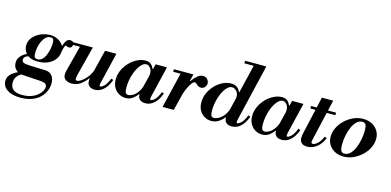

<svg xmlns="http://www.w3.org/2000/svg" viewBox="-149 -1316 4472 2196"><g transform="rotate(15 2087.0 -217.5)"><path d="M158 319Q56 319 -1.5 280Q-59 241 -59 176Q-59 131 -26 98Q7 65 59.5 42.5Q112 20 171 5L202 16Q134 37 95.5 61Q57 85 42 112.5Q27 140 27 174Q27 229 62 256.5Q97 284 169 284Q228 284 272.5 268Q317 252 346.5 227.5Q376 203 391 176Q406 149 406 126Q406 100 387 88.5Q368 77 333 75L103 60Q84 59 60 46.5Q36 34 18.5 9.5Q1 -15 1 -53Q1 -91 18.5 -117.5Q36 -144 60.5 -161Q85 -178 108 -186.5Q131 -195 142 -197L140 -166Q71 -153 71 -108Q71 -88 89.5 -77Q108 -66 169 -64L349 -58Q402 -57 430.5 -22.5Q459 12 459 70Q459 114 441 158Q423 202 386.5 238.5Q350 275 293 297Q236 319 158 319ZM243 -131Q180 -131 141 -152Q102 -173 84 -206.5Q66 -240 66 -275Q66 -330 101 -372Q136 -414 190.5 -438Q245 -462 305 -462Q348 -462 387 -444Q426 -426 451 -394.5Q476 -363 476 -323Q476 -264 444 -220.5Q412 -177 359.5 -154Q307 -131 243 -131ZM231 -156Q264 -156 287.5 -179Q311 -202 325.5 -238Q340 -274 347 -312.5Q354 -351 354 -382Q354 -408 347 -422.5Q340 -437 314 -437Q282 -437 258.5 -416Q235 -395 219 -361.5Q203 -328 195.5 -290.5Q188 -253 188 -220Q188 -187 197 -171.5Q206 -156 231 -156ZM471 -287 457 -374H463Q478 -418 494.5 -441Q511 -464 539 -464Q562 -464 573 -452Q584 -440 584 -423Q584 -410 574.5 -395Q565 -380 542 -380Q532 -380 525.5 -383Q519 -386 514.5 -388.5Q510 -391 506 -391Q498 -391 490 -369Q482 -347 471 -287Z M681 11Q641 11 610 -8Q579 -27 579 -69Q579 -88 585 -113L672 -450H809L718 -95Q717 -88 715 -76.5Q713 -65 713 -57Q713 -47 718 -41Q723 -35 732 -35Q746 -35 769 -48Q792 -61 817.5 -85.5Q843 -110 865 -144Q887 -178 899 -220L868 -98H861Q831 -57 786 -23Q741 11 681 11ZM570 -420V-450H744V-420ZM951 11Q925 11 905.5 2Q886 -7 875 -25Q864 -43 864 -70Q864 -82 867 -97.5Q870 -113 880 -153L954 -450H1088L1001 -87Q998 -74 997 -65.5Q996 -57 996 -54Q996 -41 1008 -41Q1023 -41 1050.5 -66.5Q1078 -92 1106 -161L1131 -152Q1118 -111 1093 -73.5Q1068 -36 1032.5 -12.5Q997 11 951 11Z M1319 11Q1277 11 1239.5 -10Q1202 -31 1179 -70.5Q1156 -110 1156 -166Q1156 -224 1180.5 -277Q1205 -330 1245 -371.5Q1285 -413 1334 -437.5Q1383 -462 1432 -462Q1469 -462 1492.5 -444.5Q1516 -427 1532 -390H1539L1516 -299Q1517 -309 1518 -317.5Q1519 -326 1519 -333Q1519 -372 1498 -397.5Q1477 -423 1453 -423Q1428 -423 1405.5 -404.5Q1383 -386 1363.5 -354.5Q1344 -323 1329 -282.5Q1314 -242 1306 -197Q1298 -152 1298 -107Q1298 -63 1308 -46.5Q1318 -30 1340 -30Q1363 -30 1393 -47Q1423 -64 1451 -103Q1479 -142 1495 -208L1463 -70H1456Q1438 -42 1403 -15.5Q1368 11 1319 11ZM1550 11Q1524 11 1504.5 2Q1485 -7 1474 -25Q1463 -43 1463 -70Q1463 -82 1466 -97.5Q1469 -113 1479 -153L1553 -450H1687L1600 -87Q1597 -74 1596 -65.5Q1595 -57 1595 -54Q1595 -41 1607 -41Q1622 -41 1649.5 -66.5Q1677 -92 1705 -161L1730 -152Q1717 -111 1692 -73.5Q1667 -36 1631.5 -12.5Q1596 11 1550 11Z M1755 0 1863 -450H2000L1888 0ZM1769 -420V-450H1988V-420ZM1930 -174 1977 -367H1985Q2022 -416 2050.5 -439Q2079 -462 2112 -462Q2138 -462 2153.5 -450.5Q2169 -439 2176.5 -422.5Q2184 -406 2184 -392Q2184 -370 2167 -348Q2150 -326 2120 -326Q2099 -326 2085 -336.5Q2071 -347 2060.5 -357Q2050 -367 2039 -367Q2025 -367 2009 -347Q1993 -327 1977 -296.5Q1961 -266 1948.5 -233Q1936 -200 1930 -174Z M2574 11Q2535 11 2511 -9Q2487 -29 2487 -70Q2487 -82 2490 -97.5Q2493 -113 2503 -153L2648 -754H2782L2624 -87Q2621 -74 2620 -65.5Q2619 -57 2619 -54Q2619 -41 2631 -41Q2646 -41 2673.5 -66.5Q2701 -92 2729 -161L2754 -152Q2741 -111 2716 -73.5Q2691 -36 2655.5 -12.5Q2620 11 2574 11ZM2333 11Q2291 11 2253.5 -10Q2216 -31 2193 -70.5Q2170 -110 2170 -168Q2170 -227 2194.5 -279.5Q2219 -332 2259 -373.5Q2299 -415 2348 -438.5Q2397 -462 2446 -462Q2486 -462 2512.5 -444.5Q2539 -427 2556 -389H2563L2540 -298Q2541 -309 2542 -317Q2543 -325 2543 -334Q2543 -372 2519 -397.5Q2495 -423 2466 -423Q2442 -423 2419 -404Q2396 -385 2376.5 -353Q2357 -321 2342.5 -280Q2328 -239 2320 -194.5Q2312 -150 2312 -107Q2312 -63 2322 -46.5Q2332 -30 2354 -30Q2378 -30 2410 -47Q2442 -64 2472 -103Q2502 -142 2519 -208L2487 -70H2480Q2461 -42 2423 -15.5Q2385 11 2333 11ZM2530 -724V-754H2725V-724Z M2935 11Q2893 11 2855.5 -10Q2818 -31 2795 -70.5Q2772 -110 2772 -166Q2772 -224 2796.5 -277Q2821 -330 2861 -371.5Q2901 -413 2950 -437.5Q2999 -462 3048 -462Q3085 -462 3108.5 -444.5Q3132 -427 3148 -390H3155L3132 -299Q3133 -309 3134 -317.5Q3135 -326 3135 -333Q3135 -372 3114 -397.5Q3093 -423 3069 -423Q3044 -423 3021.5 -404.5Q2999 -386 2979.5 -354.5Q2960 -323 2945 -282.5Q2930 -242 2922 -197Q2914 -152 2914 -107Q2914 -63 2924 -46.5Q2934 -30 2956 -30Q2979 -30 3009 -47Q3039 -64 3067 -103Q3095 -142 3111 -208L3079 -70H3072Q3054 -42 3019 -15.5Q2984 11 2935 11ZM3166 11Q3140 11 3120.5 2Q3101 -7 3090 -25Q3079 -43 3079 -70Q3079 -82 3082 -97.5Q3085 -113 3095 -153L3169 -450H3303L3216 -87Q3213 -74 3212 -65.5Q3211 -57 3211 -54Q3211 -41 3223 -41Q3238 -41 3265.5 -66.5Q3293 -92 3321 -161L3346 -152Q3333 -111 3308 -73.5Q3283 -36 3247.5 -12.5Q3212 11 3166 11Z M3469 11Q3420 11 3399.5 -12.5Q3379 -36 3379 -66Q3379 -80 3382 -99.5Q3385 -119 3388 -132L3488 -574H3622L3510 -87Q3507 -74 3506 -66Q3505 -58 3505 -55Q3505 -36 3525 -36Q3544 -36 3574.5 -61Q3605 -86 3636 -151L3661 -142Q3642 -91 3611 -57Q3580 -23 3543.5 -6Q3507 11 3469 11ZM3393 -420V-450H3689V-420Z M3899 13Q3840 13 3795 -11Q3750 -35 3725 -76Q3700 -117 3700 -170Q3700 -223 3725 -275Q3750 -327 3793.5 -369Q3837 -411 3893 -436.5Q3949 -462 4010 -462Q4069 -462 4114 -438Q4159 -414 4184.5 -373Q4210 -332 4210 -280Q4210 -226 4185 -174Q4160 -122 4116 -80Q4072 -38 4016.5 -12.5Q3961 13 3899 13ZM3902 -22Q3940 -22 3969.5 -51.5Q3999 -81 4019 -128Q4039 -175 4049.5 -230.5Q4060 -286 4060 -337Q4060 -381 4049.5 -404Q4039 -427 4007 -427Q3969 -427 3939.5 -397.5Q3910 -368 3890 -321Q3870 -274 3859.5 -218.5Q3849 -163 3849 -112Q3849 -68 3860 -45Q3871 -22 3902 -22Z"/></g></svg>

Font: Libre Bodoni
Style: Bold Italic
Weight: 700
Italic angle: -13°
Version: Version 2.005;gftools[0.9.23]